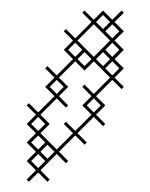

<svg xmlns="http://www.w3.org/2000/svg" viewBox="-20 -346 290 370"><path d="M75.7 0 57.9 -17.9 89.3 -49.3 107.1 -31.4 111.4 -35.7 93.6 -53.6 125 -85 142.9 -67.1 147.1 -71.4 129.3 -89.3 160.7 -120.7 178.6 -102.9 182.9 -107.1 165 -125 182.9 -142.9 165 -160.7 196.4 -192.1 214.3 -174.3 218.6 -178.6 200.7 -196.4 218.6 -214.3 200.7 -232.1 218.6 -250 200.7 -267.9 218.6 -285.7 200.7 -303.6 218.6 -321.4 214.3 -325.7 196.4 -307.9 178.6 -325.7 160.7 -307.9 142.9 -325.7 138.6 -321.4 156.4 -303.6 125 -272.1 107.1 -290 102.9 -285.7 120.7 -267.9 102.9 -250 120.7 -232.1 89.3 -200.7 71.4 -218.6 67.1 -214.3 85 -196.4 67.1 -178.6 85 -160.7 53.6 -129.3 35.7 -147.1 31.4 -142.9 49.3 -125 31.4 -107.1 49.3 -89.3 31.4 -71.4 49.3 -53.6 31.4 -35.7 49.3 -17.9 31.4 0 35.7 4.3 53.6 -13.6 71.4 4.3ZM89.3 -57.9 57.9 -89.3 75.7 -107.1 57.9 -125 89.3 -156.4 107.1 -138.6 111.4 -142.9 93.6 -160.7 111.4 -178.6 93.6 -196.4 125 -227.9 142.9 -210 160.7 -227.9 192.1 -196.4 160.7 -165 142.9 -182.9 138.6 -178.6 156.4 -160.7 138.6 -142.9 156.4 -125 125 -93.6 107.1 -111.4 102.9 -107.1 120.7 -89.3ZM160.7 -236.4 129.3 -267.9 160.7 -299.3 192.1 -267.9ZM182.9 -285.7 196.4 -299.3 210 -285.7 196.4 -272.1ZM182.9 -214.3 196.4 -227.9 210 -214.3 196.4 -200.7ZM178.6 -245.7 192.1 -232.1 178.6 -218.6 165 -232.1ZM40 -35.7 53.6 -49.3 67.1 -35.7 53.6 -22.1ZM40 -71.4 53.6 -85 67.1 -71.4 53.6 -57.9ZM40 -107.1 53.6 -120.7 67.1 -107.1 53.6 -93.6ZM57.9 -53.6 71.4 -67.1 85 -53.6 71.4 -40ZM75.7 -178.6 89.3 -192.1 102.9 -178.6 89.3 -165ZM111.4 -250 125 -263.6 138.6 -250 125 -236.4ZM129.3 -232.1 142.9 -245.7 156.4 -232.1 142.9 -218.6ZM147.1 -142.9 160.7 -156.4 174.3 -142.9 160.7 -129.3ZM165 -303.6 178.6 -317.1 192.1 -303.6 178.6 -290ZM182.9 -250 196.4 -263.6 210 -250 196.4 -236.4Z"/></svg>

Font: Gossip Icons Low Cross Stitch
Style: Regular
Weight: 300
Designer: Deborah Khodanovich
Version: Version 1.001;Glyphs 3.3.1 (3343)